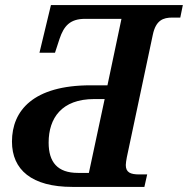

<svg xmlns="http://www.w3.org/2000/svg" viewBox="-20 -734 738 754"><path d="M264 0H547L558 -49H527C492 -49 474 -57 474 -86C474 -93 476 -105 478 -116L580 -597C592 -655 621 -665 657 -665H688L698 -714H180L135 -527H196L214 -582C231 -632 255 -660 314 -660H457L402 -399H336C111 -399 27 -300 27 -178C27 -67 105 0 264 0ZM286 -55C206 -55 171 -97 171 -174C171 -270 222 -345 350 -345H391L329 -55Z"/></svg>

Font: Noto Serif SemiBold
Style: Italic
Weight: 600
Italic angle: -12°
Designer: Monotype Design Team
Foundry: Monotype Imaging Inc.
Version: Version 2.014